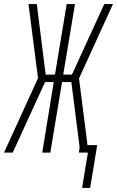

<svg xmlns="http://www.w3.org/2000/svg" viewBox="-35 -755 579 950"><path d="M371 175 400 0H355L359 -26L318 -349H272L214 0H174L231 -349H188L28 0H-15L153 -368L106 -735H147L191 -386H237L295 -735H336L278 -386H321L481 -735H524L356 -367L398 -37H446L411 175Z"/></svg>

Font: Iosevka SS04 Extralight
Style: Italic
Weight: 200
Italic angle: -9°
Monospace: yes
Designer: Belleve Invis
Foundry: Belleve Invis
Version: Version 19.0.0; ttfautohint (v1.8.4)